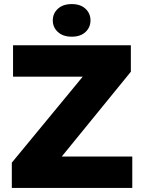

<svg xmlns="http://www.w3.org/2000/svg" viewBox="-20 -922 707 942"><path d="M38 0V-124L386 -546H44V-700H622V-570L283 -154H629V0ZM332 -742Q289 -742 264 -765Q239 -788 239 -822Q239 -856 264 -879Q289 -902 332 -902Q375 -902 399.5 -879Q424 -856 424 -822Q424 -788 399.5 -765Q375 -742 332 -742Z"/></svg>

Font: REM
Style: Bold
Weight: 700
Designer: Octavio Pardo
Foundry: Ashler Design
Version: Version 1.005;gftools[0.9.28]